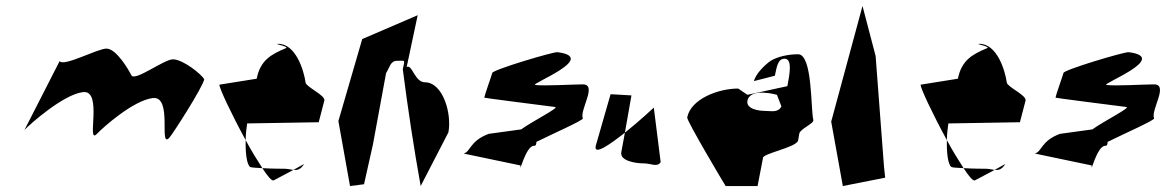

<svg xmlns="http://www.w3.org/2000/svg" viewBox="-20 -624 3911 644"><path d="M62 -188C83 -210 193 -307 258 -315C327 -324 268 -136 305 -175C326 -197 427 -287 492 -295C561 -304 511 -123 548 -162C559 -174 660 -331 665 -358C657 -374 594 -425 560 -425C530 -425 434 -351 421 -371C413 -387 371 -461 337 -461C307 -461 193 -399 180 -419Z M716 -340C714 -331 758 -238 804 -154C804 -174 807 -195 809 -210L1049 -214L1068 -287C1071 -305 1007 -332 1005 -347C999 -389 972 -477 913 -477C894 -477 954 -468 938 -462C890 -442 853 -422 841 -360ZM804 -154C803 -114 807 -73 819 -64C822 -62 839 -61 860 -60C844 -85 823 -118 804 -154ZM860 -60C878 -32 892 -16 898 -19L964 -54C955 -55 946 -58 934 -58C928 -58 891 -58 860 -60ZM964 -54C978 -53 988 -55 1000 -74Z M1115 -218 1154 0 1201 -6 1231 -140 1275 -379C1286 -395 1289 -420 1311 -420C1341 -420 1338 -426 1331 -392C1348 -259 1368 -128 1391 0L1484 -180C1496 -242 1466 -348 1405 -348C1371 -348 1362 -411 1344 -399L1381 -573L1195 -493Z M1535 -109 1726 -69C1721 -35 1743 -135 1771 -135C1778 -135 1779 -140 1779 -148C1831 -174 1938 -221 1935 -227C1923 -254 1985 -341 1935 -341C1902 -341 1804 -335 1775 -339C1756 -342 1989 -431 1850 -449C1837 -451 1629 -389 1631 -379C1631 -376 1603 -299 1605 -297C1577 -298 1840 -266 1843 -265C1853 -261 1767 -218 1728 -190L1619 -175C1555 -151 1559 -115 1535 -109Z M1978 -134C1972 -102 2024 -138 2076 -179L2098 -304L2028 -308ZM2076 -179 2064 -114C2058 -84 2113 -76 2139 -76C2164 -76 2184 -62 2196 -80L2173 -263C2173 -263 2125 -218 2076 -179Z M2285 -230C2283 -219 2411 -4 2414 0H2521L2539 -93C2534 -109 2652 -129 2657 -153L2661 -176C2664 -192 2712 -210 2708 -222C2699 -256 2706 -442 2657 -442C2623 -442 2588 -434 2565 -420C2547 -408 2514 -376 2509 -352L2579 -370C2586 -404 2590 -427 2612 -427C2638 -427 2629 -377 2621 -335L2487 -306L2456 -327C2389 -327 2297 -292 2285 -230ZM2487 -286C2496 -332 2586 -306 2586 -306L2601 -267C2589 -245 2568 -252 2546 -252C2526 -252 2482 -258 2487 -286Z M2768 -216 2807 0 2949 -28 2945 -66 2917 -436 2873 -604Z M3068 -340C3066 -331 3110 -238 3156 -154C3156 -174 3159 -195 3161 -210L3401 -214L3420 -287C3423 -305 3359 -332 3357 -347C3351 -389 3324 -477 3265 -477C3246 -477 3306 -468 3290 -462C3242 -442 3205 -422 3193 -360ZM3156 -154C3155 -114 3159 -73 3171 -64C3174 -62 3191 -61 3212 -60C3196 -85 3175 -118 3156 -154ZM3212 -60C3230 -32 3244 -16 3250 -19L3316 -54C3307 -55 3298 -58 3286 -58C3280 -58 3243 -58 3212 -60ZM3316 -54C3330 -53 3340 -55 3352 -74Z M3451 -109 3642 -69C3637 -35 3659 -135 3687 -135C3694 -135 3695 -140 3695 -148C3747 -174 3854 -221 3851 -227C3839 -254 3901 -341 3851 -341C3818 -341 3720 -335 3691 -339C3672 -342 3905 -431 3766 -449C3753 -451 3545 -389 3547 -379C3547 -376 3519 -299 3521 -297C3493 -298 3756 -266 3759 -265C3769 -261 3683 -218 3644 -190L3535 -175C3471 -151 3475 -115 3451 -109Z"/></svg>

Font: Corrode
Style: Ita
Weight: 400
Designer: Mew Too
Version: Version 0.532